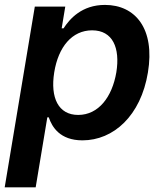

<svg xmlns="http://www.w3.org/2000/svg" viewBox="-33 -573 678 797"><path d="M-13.5 204.5H115.1L163.4 -85.9H169.4C182.9 -46.2 215.6 9.6 309.3 9.6C437.9 9.6 551.5 -92.3 581 -272C611.2 -453.8 528.8 -552.6 402.7 -552.6C306.5 -552.6 256.4 -494.7 230.8 -455.3H223L237.9 -545.5H111.5ZM192.1 -272.7C209.2 -378.6 266.3 -447.1 349.4 -447.1C435 -447.1 466.3 -374.3 449.9 -272.7C432.5 -170.5 376.1 -95.9 291.5 -95.9C209.5 -95.9 175.1 -166.9 192.1 -272.7Z"/></svg>

Font: TID UI Semi Bold
Style: Italic
Weight: 600
Italic angle: -9.39999°
Designer: The TID Project Authors
Foundry: Bakken & Bæck
Version: Version 1.001;hotconv 1.0.109;makeotfexe 2.5.65596